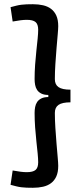

<svg xmlns="http://www.w3.org/2000/svg" viewBox="-20 -784 400 910"><path d="M30 0ZM209 -324Q189 -324 176 -317.5Q163 -311 156 -300.5Q149 -290 146.5 -276.5Q144 -263 144 -249Q144 -215 146.5 -180Q149 -145 152.5 -113.5Q156 -82 158.5 -56.5Q161 -31 161 -15Q161 11 148.5 21.5Q136 32 107 32Q93 32 78 30Q63 28 40 24L30 92Q45 96 57 99Q69 102 81 103.5Q93 105 106 105.5Q119 106 136 106Q162 106 184 101Q206 96 222 84Q238 72 247 52Q256 32 256 2Q256 -10 253.5 -38Q251 -66 248 -102Q245 -138 242.5 -177Q240 -216 240 -249Q240 -275 257.5 -287Q275 -299 314 -299V-359Q275 -359 257.5 -371Q240 -383 240 -409Q240 -442 242.5 -481Q245 -520 248 -556Q251 -592 253.5 -620Q256 -648 256 -660Q256 -690 247 -710Q238 -730 222 -742Q206 -754 184 -759Q162 -764 136 -764Q119 -764 106 -763.5Q93 -763 81 -761.5Q69 -760 57 -757Q45 -754 30 -750L40 -682Q63 -686 78 -688Q93 -690 107 -690Q136 -690 148.5 -679.5Q161 -669 161 -643Q161 -627 158.5 -601.5Q156 -576 152.5 -544.5Q149 -513 146.5 -478Q144 -443 144 -409Q144 -395 146.5 -381.5Q149 -368 156 -357.5Q163 -347 176 -340.5Q189 -334 209 -334Z"/></svg>

Font: Orienta
Style: Regular
Weight: 400
Designer: Eduardo Rodriguez Tunni
Foundry: Eduardo Rodriguez Tunni
Version: Version 1.001